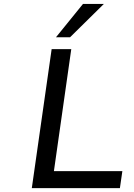

<svg xmlns="http://www.w3.org/2000/svg" viewBox="-20 -973 693 993"><path d="M600.1 0 612.8 -87.9H258.8L348.6 -718.8H247.1L144.5 0ZM342.3 -780.3 517.1 -952.6H409.2L269.5 -780.3Z"/></svg>

Font: Winston
Style: Italic
Weight: 400
Italic angle: -8.13011°
Designer: Vernon Adams, Kim Jin-seong, David Berlow, Cristiano Sobral
Foundry: The Winston Project Authors
Version: Version 3.004